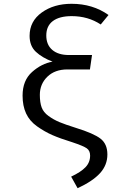

<svg xmlns="http://www.w3.org/2000/svg" viewBox="-20 -769 640 1012"><path d="M357 -749Q469 -749 552 -690L511 -640Q444 -684 358 -684Q293 -684 258.5 -658Q224 -632 224 -582Q224 -533 255.5 -506Q287 -479 343 -479H465L454 -403H335Q269 -403 229.5 -364.5Q190 -326 190 -269Q190 -229 199.5 -203Q209 -177 236 -157.5Q263 -138 293 -125.5Q323 -113 380 -95Q474 -66 510 -38Q546 -10 546 45Q546 101 507.5 143.5Q469 186 389 223L355 162Q406 138 430.5 112.5Q455 87 455 51Q455 25 437 12.5Q419 0 362 -19Q297 -39 256 -57Q215 -75 175.5 -103Q136 -131 117.5 -171Q99 -211 99 -265Q99 -345 149 -389.5Q199 -434 257 -444Q202 -465 169 -496Q136 -527 136 -580Q136 -657 200 -703Q264 -749 357 -749Z"/></svg>

Font: Fira Mono
Style: Regular
Weight: 400
Designer: Carrois Corporate & Edenspiekermann AG
Foundry: Carrois Corporate GbR & Edenspiekermann AG
Version: Version 3.206;PS 003.206;hotconv 1.0.70;makeotf.lib2.5.58329